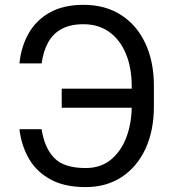

<svg xmlns="http://www.w3.org/2000/svg" viewBox="-20 -757 710 787"><path d="M532.7 -393.5V-315.3H233V-393.5ZM150.6 -227.3Q162.3 -150.6 202.4 -109.4Q242.5 -68.2 331 -68.2Q393.5 -68.2 435.5 -103.3Q477.6 -138.5 498.8 -196.4Q519.9 -254.3 519.9 -322.4V-403.4Q519.9 -478.7 496.3 -536Q472.7 -593.4 428.4 -625.5Q384.2 -657.7 322.4 -657.7Q268.5 -657.7 233 -638.5Q197.4 -619.3 177.6 -583.5Q157.7 -547.6 150.6 -497.2H59.7Q66.8 -566.8 97.8 -620.9Q128.9 -675.1 184.8 -706.1Q240.8 -737.2 322.4 -737.2Q411.2 -737.2 475.9 -695.8Q540.5 -654.5 575.6 -579.7Q610.8 -505 610.8 -404.8V-321Q610.8 -220.9 576 -146.5Q541.2 -72.1 478.3 -31.1Q415.5 9.9 331 9.9Q244.3 9.9 187 -21.5Q129.6 -52.9 98.5 -106.7Q67.5 -160.5 59.7 -227.3Z"/></svg>

Font: DeltaSans
Style: Regular
Weight: 400
Designer: Rasmus Andersson
Foundry: rsms
Version: Version 3.012